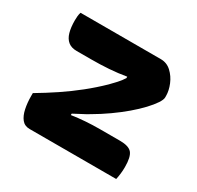

<svg xmlns="http://www.w3.org/2000/svg" viewBox="-122 -681 844 822"><g transform="rotate(30 300.0 -270.0)"><path d="M55 -540H452Q482 -540 504 -519.5Q526 -499 538 -470Q550 -441 550 -415V-407Q550 -396 537.5 -377Q525 -358 502.5 -334Q480 -310 450 -284.5Q420 -259 384 -233.5Q348 -208 310 -186Q294 -176 273 -165.5Q252 -155 238 -147V-140Q270 -145 305 -147.5Q340 -150 376 -150H475Q519 -150 534.5 -131.5Q550 -113 550 -63Q550 -46 548 -29.5Q546 -13 543 0H115Q90 0 76 -17.5Q62 -35 56 -64Q50 -93 50 -125V-140Q99 -169 144.5 -199.5Q190 -230 232.5 -264Q275 -298 313 -335Q327 -349 341 -364.5Q355 -380 365 -396V-403Q324 -396 281.5 -393Q239 -390 192 -390H122Q96 -390 80 -403Q64 -416 57 -440.5Q50 -465 50 -500Q50 -511 51 -521Q52 -531 55 -540Z"/></g></svg>

Font: Recursive Monospace Casual ExtraBold
Style: Regular
Weight: 800
Version: Version 1.047